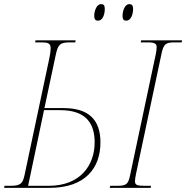

<svg xmlns="http://www.w3.org/2000/svg" viewBox="-42 -909 901 929"><path d="M569 -809C592 -809 602 -841 602 -865C602 -884 595 -889 584 -889C560 -889 551 -853 551 -833C551 -813 558 -809 569 -809ZM432 -809C456 -809 465 -841 465 -866C465 -884 459 -889 447 -889C424 -889 414 -853 414 -833C414 -813 422 -809 432 -809ZM-22 0H197C371 0 444 -96 444 -220C444 -330 387 -386 265 -386H173L227 -640C238 -693 247 -704 297 -704H322L324 -714H130L128 -704H157C190 -704 203 -700 203 -675C203 -660 199 -636 195 -619L77 -63C68 -22 59 -10 9 -10H-20ZM489 0H687L689 -10H657C625 -10 611 -13 611 -31C611 -39 613 -54 616 -67L739 -647C749 -697 761 -704 803 -704H837L839 -714H641L639 -704H672C705 -704 716 -698 716 -682C716 -674 715 -664 712 -648L587 -59C578 -16 567 -10 525 -10H491ZM194 -10H94L171 -376H249C376 -376 416 -310 416 -220C416 -112 349 -10 194 -10Z"/></svg>

Font: Noto Serif Display Condensed Thin
Style: Italic
Weight: 100
Width: 3
Italic angle: -12°
Designer: Monotype Design Team
Foundry: Monotype Imaging Inc.
Version: Version 2.009